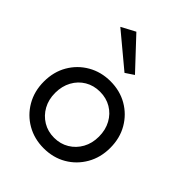

<svg xmlns="http://www.w3.org/2000/svg" viewBox="-213 -851 973 973"><g transform="rotate(45 273.0 -365.0)"><path d="M113 -700 188 -740 338 -580 293 -550ZM35 -230Q35 -300 66.5 -354Q98 -408 152 -439Q206 -470 273 -470Q341 -470 394.5 -439Q448 -408 479.5 -354Q511 -300 511 -230Q511 -161 479.5 -106.5Q448 -52 394.5 -21Q341 10 273 10Q206 10 152 -21Q98 -52 66.5 -106.5Q35 -161 35 -230ZM116 -230Q116 -182 136.5 -145Q157 -108 192.5 -86.5Q228 -65 273 -65Q318 -65 353.5 -86.5Q389 -108 409.5 -145Q430 -182 430 -230Q430 -278 409.5 -315.5Q389 -353 353.5 -374Q318 -395 273 -395Q228 -395 192.5 -374Q157 -353 136.5 -315.5Q116 -278 116 -230Z"/></g></svg>

Font: Jost
Style: Regular
Weight: 400
Version: Version 3.500